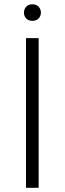

<svg xmlns="http://www.w3.org/2000/svg" viewBox="-20 -892 307 912"><path d="M163.6 -710.9V0H103.5V-710.9ZM93.8 -832Q93.8 -848.6 104.5 -860.1Q115.2 -871.6 133.8 -871.6Q152.3 -871.6 163.3 -860.1Q174.3 -848.6 174.3 -832Q174.3 -815.4 163.3 -804.2Q152.3 -793 133.8 -793Q115.2 -793 104.5 -804.2Q93.8 -815.4 93.8 -832Z"/></svg>

Font: Vazirmatn RD UI ExtraLight
Style: Regular
Weight: 200
Designer: Saber Rastikerdar
Foundry: Saber Rastikerdar
Version: Version 33.003